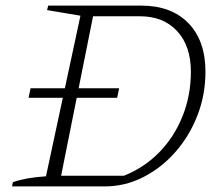

<svg xmlns="http://www.w3.org/2000/svg" viewBox="-20 -665 800 685"><path d="M484 -645Q591 -645 652 -582.5Q713 -520 713 -409Q713 -327 684.5 -253.5Q656 -180 606 -123Q556 -66 491 -33Q426 0 355 0H23L26 -15Q70 -31 144 -36L267 -609L148 -629L152 -645ZM422 -38Q495 -67 548.5 -122Q602 -177 631.5 -251Q661 -325 661 -409Q661 -501 612 -554Q563 -607 479 -607H312L198 -38ZM89 -350H405L398 -316H82Z"/></svg>

Font: Piazzolla SC ExtraLight
Style: Italic
Weight: 200
Italic angle: -11.3°
Designer: Juan Pablo del Peral
Foundry: Huerta Tipografica
Version: Version 1.330